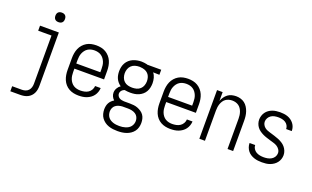

<svg xmlns="http://www.w3.org/2000/svg" viewBox="-97 -1242 3194 1965"><g transform="rotate(20 1500.0 -259.5)"><path d="M82 205V150H189Q208 150 227 143.5Q246 137 259 122.5Q272 108 277.5 89Q283 70 283 50V-475H138V-530H343V50Q343 71 339.5 91.5Q336 112 327 131Q318 150 303 165Q288 180 269.5 189Q251 198 230 201.5Q209 205 189 205ZM303 -628Q292 -628 282 -631Q272 -634 264.5 -641.5Q257 -649 254 -659Q251 -669 251 -680Q251 -691 254 -701Q257 -711 264.5 -718.5Q272 -726 282 -729Q292 -732 303 -732Q314 -732 324 -729Q334 -726 341.5 -718.5Q349 -711 352 -701Q355 -691 355 -680Q355 -669 352 -659Q349 -649 341.5 -641.5Q334 -634 324 -631Q314 -628 303 -628Z M751 8Q724 8 697.5 2.5Q671 -3 647.5 -16Q624 -29 606 -49.5Q588 -70 577.5 -95Q567 -120 562.5 -146.5Q558 -173 558 -200V-330Q558 -357 562.5 -383.5Q567 -410 577.5 -434.5Q588 -459 606 -479.5Q624 -500 647 -513.5Q670 -527 696.5 -532.5Q723 -538 750 -538Q777 -538 803.5 -532.5Q830 -527 853 -513.5Q876 -500 894 -479.5Q912 -459 922.5 -434.5Q933 -410 937.5 -383.5Q942 -357 942 -330V-237H619V-200Q619 -181 621.5 -162Q624 -143 631 -125Q638 -107 650 -91.5Q662 -76 678 -66Q694 -56 713 -51.5Q732 -47 751 -47Q773 -47 795.5 -51.5Q818 -56 836.5 -68Q855 -80 866.5 -100Q878 -120 879 -142H940Q939 -120 931.5 -98Q924 -76 910.5 -58Q897 -40 878.5 -27Q860 -14 839 -6Q818 2 796 5Q774 8 751 8ZM881 -293V-330Q881 -349 878.5 -368Q876 -387 869 -404.5Q862 -422 850.5 -437.5Q839 -453 823 -463.5Q807 -474 788 -478.5Q769 -483 750 -483Q731 -483 712 -478.5Q693 -474 677 -463.5Q661 -453 649.5 -437.5Q638 -422 631 -404.5Q624 -387 621.5 -368Q619 -349 619 -330V-293Z M1250 213Q1226 213 1201.5 210Q1177 207 1153.5 199Q1130 191 1110 176.5Q1090 162 1075.5 142.5Q1061 123 1054.5 98.5Q1048 74 1048 50Q1048 32 1051.5 14Q1055 -4 1063.5 -20Q1072 -36 1085 -48.5Q1098 -61 1113 -70Q1097 -84 1088 -103.5Q1079 -123 1079 -143Q1079 -169 1092 -192Q1105 -215 1126 -229Q1109 -241 1095.5 -256.5Q1082 -272 1073.5 -290.5Q1065 -309 1061.5 -329Q1058 -349 1058 -369Q1058 -393 1063 -416Q1068 -439 1079.5 -459.5Q1091 -480 1109 -496Q1127 -512 1148.5 -521.5Q1170 -531 1193.5 -535.5Q1217 -540 1240 -540Q1255 -540 1270 -538Q1285 -536 1299 -533L1307 -530H1458V-475L1389 -477Q1407 -455 1414.5 -426.5Q1422 -398 1422 -369Q1422 -346 1417 -322.5Q1412 -299 1400.5 -278.5Q1389 -258 1371 -242.5Q1353 -227 1331.5 -217.5Q1310 -208 1287 -204.5Q1264 -201 1240 -201Q1224 -201 1208.5 -202.5Q1193 -204 1177 -207Q1168 -204 1160.5 -199Q1153 -194 1147 -187Q1141 -180 1137.5 -171Q1134 -162 1134 -153Q1134 -140 1141 -128Q1148 -116 1159.5 -109Q1171 -102 1184 -99.5Q1197 -97 1210 -96Q1211 -96 1212.5 -96Q1214 -96 1216 -96Q1218 -96 1221 -96Q1224 -96 1226 -96H1274Q1296 -96 1318 -93.5Q1340 -91 1360.5 -83Q1381 -75 1399.5 -62.5Q1418 -50 1430.5 -32Q1443 -14 1448 8Q1453 30 1453 52Q1453 76 1446.5 100Q1440 124 1425.5 143.5Q1411 163 1390.5 177Q1370 191 1346.5 199Q1323 207 1299 210Q1275 213 1250 213ZM1240 -256Q1264 -256 1287 -262Q1310 -268 1327.5 -284Q1345 -300 1353 -323Q1361 -346 1361 -369Q1361 -391 1354.5 -412.5Q1348 -434 1332.5 -450Q1317 -466 1295.5 -473.5Q1274 -481 1252 -482L1240 -483Q1240 -483 1239.5 -483Q1239 -483 1238 -483Q1215 -483 1192 -476.5Q1169 -470 1152 -454Q1135 -438 1127 -415.5Q1119 -393 1119 -369Q1119 -346 1127 -323Q1135 -300 1152.5 -284Q1170 -268 1193 -262Q1216 -256 1240 -256ZM1250 158Q1267 158 1283.5 156Q1300 154 1316 149Q1332 144 1346.5 135.5Q1361 127 1371.5 114Q1382 101 1387.5 85Q1393 69 1393 52Q1393 30 1383.5 10.5Q1374 -9 1356 -20.5Q1338 -32 1316.5 -36.5Q1295 -41 1274 -41H1226Q1223 -41 1220 -41Q1217 -41 1213 -41Q1194 -40 1175 -34.5Q1156 -29 1140.5 -17.5Q1125 -6 1117 12.5Q1109 31 1109 50Q1109 67 1114 83.5Q1119 100 1129 113Q1139 126 1153.5 135Q1168 144 1184 149Q1200 154 1216.5 156Q1233 158 1250 158Z M1751 8Q1724 8 1697.5 2.5Q1671 -3 1647.5 -16Q1624 -29 1606 -49.5Q1588 -70 1577.5 -95Q1567 -120 1562.5 -146.5Q1558 -173 1558 -200V-330Q1558 -357 1562.5 -383.5Q1567 -410 1577.5 -434.5Q1588 -459 1606 -479.5Q1624 -500 1647 -513.5Q1670 -527 1696.5 -532.5Q1723 -538 1750 -538Q1777 -538 1803.5 -532.5Q1830 -527 1853 -513.5Q1876 -500 1894 -479.5Q1912 -459 1922.5 -434.5Q1933 -410 1937.5 -383.5Q1942 -357 1942 -330V-237H1619V-200Q1619 -181 1621.5 -162Q1624 -143 1631 -125Q1638 -107 1650 -91.5Q1662 -76 1678 -66Q1694 -56 1713 -51.5Q1732 -47 1751 -47Q1773 -47 1795.5 -51.5Q1818 -56 1836.5 -68Q1855 -80 1866.5 -100Q1878 -120 1879 -142H1940Q1939 -120 1931.5 -98Q1924 -76 1910.5 -58Q1897 -40 1878.5 -27Q1860 -14 1839 -6Q1818 2 1796 5Q1774 8 1751 8ZM1881 -293V-330Q1881 -349 1878.5 -368Q1876 -387 1869 -404.5Q1862 -422 1850.5 -437.5Q1839 -453 1823 -463.5Q1807 -474 1788 -478.5Q1769 -483 1750 -483Q1731 -483 1712 -478.5Q1693 -474 1677 -463.5Q1661 -453 1649.5 -437.5Q1638 -422 1631 -404.5Q1624 -387 1621.5 -368Q1619 -349 1619 -330V-293Z M2066 0V-530H2127V-434Q2135 -457 2149 -477Q2163 -497 2182 -511.5Q2201 -526 2225 -532Q2249 -538 2273 -538Q2297 -538 2321.5 -531Q2346 -524 2365.5 -509Q2385 -494 2398.5 -472.5Q2412 -451 2420 -427.5Q2428 -404 2431 -379.5Q2434 -355 2434 -330V0H2373V-330Q2373 -349 2370.5 -367Q2368 -385 2362 -402.5Q2356 -420 2345.5 -436Q2335 -452 2320 -462.5Q2305 -473 2287 -478Q2269 -483 2250 -483Q2231 -483 2213 -478Q2195 -473 2180 -462.5Q2165 -452 2154.5 -436Q2144 -420 2138 -402.5Q2132 -385 2129.5 -367Q2127 -349 2127 -330V0Z M2749 8Q2727 8 2705.5 5.5Q2684 3 2663 -4Q2642 -11 2623.5 -23Q2605 -35 2592 -52Q2579 -69 2571.5 -90Q2564 -111 2564 -133Q2564 -133 2564 -133.5Q2564 -134 2564 -135H2625Q2625 -135 2625 -134.5Q2625 -134 2625 -134Q2625 -113 2637 -94.5Q2649 -76 2667 -65.5Q2685 -55 2706.5 -51Q2728 -47 2749 -47Q2770 -47 2791.5 -51Q2813 -55 2831.5 -66Q2850 -77 2861.5 -95.5Q2873 -114 2873 -136Q2873 -157 2860.5 -175.5Q2848 -194 2829.5 -205Q2811 -216 2790.5 -221.5Q2770 -227 2749.5 -233.5Q2729 -240 2708.5 -246.5Q2688 -253 2668.5 -262.5Q2649 -272 2631.5 -284.5Q2614 -297 2601 -314Q2588 -331 2581 -352Q2574 -373 2574 -394Q2574 -415 2580.5 -436Q2587 -457 2599.5 -474.5Q2612 -492 2629.5 -504.5Q2647 -517 2667 -524.5Q2687 -532 2708.5 -535Q2730 -538 2751 -538Q2772 -538 2793 -535.5Q2814 -533 2834 -526Q2854 -519 2871.5 -506.5Q2889 -494 2902 -477Q2915 -460 2921.5 -440Q2928 -420 2928 -399Q2928 -398 2928 -397.5Q2928 -397 2928 -397H2867Q2867 -397 2867 -397Q2867 -397 2867 -398Q2867 -418 2856.5 -436Q2846 -454 2829 -464.5Q2812 -475 2791.5 -479Q2771 -483 2751 -483Q2731 -483 2710.5 -479Q2690 -475 2673 -463.5Q2656 -452 2645.5 -433.5Q2635 -415 2635 -394Q2635 -377 2643.5 -361Q2652 -345 2665.5 -334Q2679 -323 2696 -316.5Q2713 -310 2730 -305H2731Q2754 -298 2777 -291Q2800 -284 2822 -275Q2844 -266 2864.5 -253.5Q2885 -241 2900.5 -223Q2916 -205 2925 -182.5Q2934 -160 2934 -136Q2934 -114 2927 -93Q2920 -72 2906.5 -54.5Q2893 -37 2874.5 -24.5Q2856 -12 2835.5 -4.5Q2815 3 2793 5.5Q2771 8 2749 8Z"/></g></svg>

Font: iosevka_custom_sans_ss08 Light
Style: Regular
Weight: 300
Designer: Belleve Invis
Foundry: Belleve Invis
Version: Version 10.3.0; ttfautohint (v1.8.3)